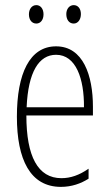

<svg xmlns="http://www.w3.org/2000/svg" viewBox="-20 -720 428 750"><path d="M93 -664C93 -643 104 -628 122 -628C138 -628 150 -642 150 -664C150 -686 138 -700 122 -700C104 -700 93 -684 93 -664ZM239 -665C239 -643 250 -628 268 -628C284 -628 296 -643 296 -665C296 -687 284 -700 268 -700C251 -700 239 -685 239 -665ZM199 -539C96 -539 46 -433 46 -264C46 -97 98 10 218 10C260 10 296 -3 326 -22V-61C290 -36 256 -24 220 -24C128 -24 83 -109 83 -269H343V-303C343 -425 305 -539 199 -539ZM199 -506C277 -506 309 -412 308 -301H84C90 -439 132 -506 199 -506Z"/></svg>

Font: Noto Sans Thai ExtCond ExtLt
Style: Regular
Weight: 200
Width: 2
Designer: Monotype Design Team
Foundry: Monotype Imaging Inc.
Version: Version 2.002